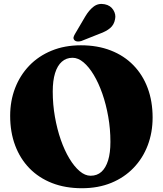

<svg xmlns="http://www.w3.org/2000/svg" viewBox="-20 -953 842 992"><path d="M398 -719Q484 -719 552.5 -692.2Q621 -665.5 669.2 -616Q717.5 -566.5 743 -498Q768.5 -429.5 768.5 -345.5Q768.5 -268.5 743.2 -202Q718 -135.5 670.2 -85.8Q622.5 -36 555 -8.2Q487.5 19.5 403 19.5Q317.5 19.5 249 -7.2Q180.5 -34 132.2 -83.5Q84 -133 58.2 -201.8Q32.5 -270.5 32.5 -354.5Q32.5 -431.5 58 -497.8Q83.5 -564 131.2 -613.8Q179 -663.5 246.5 -691.2Q314 -719 398 -719ZM550.5 -220Q550.5 -287 539.2 -350.5Q528 -414 508.8 -469Q489.5 -524 464.5 -565.8Q439.5 -607.5 411.5 -631Q383.5 -654.5 355 -654.5Q322.5 -654.5 299.5 -634.2Q276.5 -614 264.5 -575.2Q252.5 -536.5 252.5 -480Q252.5 -413 263.8 -349.2Q275 -285.5 294.2 -230.5Q313.5 -175.5 338.5 -134Q363.5 -92.5 391.5 -68.8Q419.5 -45 448 -45Q481.5 -45 504 -65.2Q526.5 -85.5 538.5 -124.2Q550.5 -163 550.5 -220ZM420 -867Q440 -901 464.2 -919.2Q488.5 -937.5 521 -931Q551 -925 565.5 -901.5Q580 -878 574.5 -854Q569.5 -825 549 -807.8Q528.5 -790.5 493 -778L400 -741Q390.5 -738 380.2 -738.8Q370 -739.5 364 -746Q358 -753.5 360.2 -761.5Q362.5 -769.5 368 -778.5Z"/></svg>

Font: Fraunces ExtraBold
Style: Regular
Weight: 800
Version: Version 1.000;[b76b70a41]